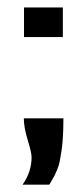

<svg xmlns="http://www.w3.org/2000/svg" viewBox="-20 -400 214 519"><path d="M41 0ZM41 0ZM44.4 -80.1H151.4Q151.4 -53.2 150.1 -31Q148.9 -8.8 146.2 8.1Q143.6 24.9 141.4 36.1Q139.2 47.4 134.5 58.6Q129.9 69.8 127.7 74.2Q125.5 78.6 119.9 87.9Q114.3 97.2 113.3 99.1H41Q65.4 64.5 65.4 24.9Q65.4 12.7 54.9 -21.5Q44.4 -55.7 44.4 -80.1ZM44.9 -379.9H149.9V-299.8H44.9Z"/></svg>

Font: Pfennig
Style: Bold
Weight: 700
Version: Version 20120410 ; ttfautohint (v0.8)